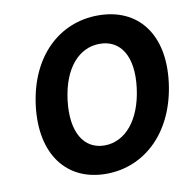

<svg xmlns="http://www.w3.org/2000/svg" viewBox="-79 -755 841 856"><g transform="rotate(-10 341.5 -327.0)"><path d="M334 24C513 24 652 -113 679 -330C706 -546 599 -678 420 -678C242 -678 104 -546 77 -330C50 -113 156 24 334 24ZM349 -102C256 -102 203 -186 221 -330C239 -473 312 -552 405 -552C498 -552 552 -473 534 -330C516 -186 442 -102 349 -102Z"/></g></svg>

Font: Falling Sky
Style: BdObl
Weight: 700
Designer: Paul D. Hunt
Foundry: Adobe Systems Incorporated
Version: Version 1.02